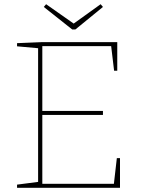

<svg xmlns="http://www.w3.org/2000/svg" viewBox="-20 -892 674 912"><path d="M521 -19 535 -141H550V0H61V-15L161 -28V-663L61 -672V-687L182 -692H537V-556H522L508 -673H181V-365H469V-346H181V-19ZM330 -780 458 -872 469 -859 338 -752H323L188 -859L199 -872Z"/></svg>

Font: Bitter Pro Thin
Style: Regular
Weight: 250
Designer: Sol Matas, and Bitter project Authors
Foundry: Sol Matas
Version: Version 1.010